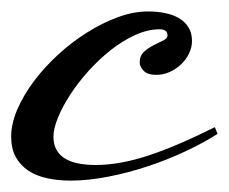

<svg xmlns="http://www.w3.org/2000/svg" viewBox="-44 -316 402 337"><path d="M49.8 -76.2Q49.8 -62.5 55.2 -53Q60.5 -43.5 70.3 -37.6Q80.1 -31.7 93.8 -29.1Q107.4 -26.4 124 -26.4Q165.5 -26.4 215.6 -42.7Q265.6 -59.1 333 -92.8L337.9 -81.1Q313.5 -65.4 281.7 -50.5Q250 -35.6 215.6 -24.2Q181.2 -12.7 146 -5.9Q110.8 1 80.1 1Q57.6 1 38.6 -3.2Q19.5 -7.3 5.6 -16.6Q-8.3 -25.9 -16.4 -40.5Q-24.4 -55.2 -24.4 -76.2Q-24.4 -98.6 -13.7 -123.8Q-2.9 -148.9 15.4 -173.3Q33.7 -197.8 57.9 -220Q82 -242.2 108.9 -259Q135.7 -275.9 163.1 -285.9Q190.4 -295.9 215.8 -295.9Q231.9 -295.9 246.1 -293Q260.3 -290 270.5 -283.9Q280.8 -277.8 286.9 -267.8Q293 -257.8 293 -244.1Q293 -232.9 287.8 -222.2Q282.7 -211.4 273.9 -203.1Q265.1 -194.8 253.9 -189.7Q242.7 -184.6 230.5 -184.6Q214.8 -184.6 208 -191.9Q201.2 -199.2 201.2 -206.1Q201.2 -218.3 208.7 -225.1Q216.3 -231.9 225.6 -236.6Q234.9 -241.2 242.4 -244.9Q250 -248.5 250 -253.9Q250 -259.8 246.1 -262.2Q242.2 -264.6 236.3 -264.6Q215.3 -264.6 193.4 -254.6Q171.4 -244.6 150.6 -228.3Q129.9 -211.9 111.6 -191.7Q93.3 -171.4 79.6 -150.4Q65.9 -129.4 57.9 -109.9Q49.8 -90.3 49.8 -76.2Z"/></svg>

Font: Meie Script
Style: Regular
Weight: 400
Version: Version 1.001